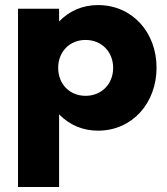

<svg xmlns="http://www.w3.org/2000/svg" viewBox="-20 -500 657 756"><path d="M50.9 -465.5V236.4H212.7V-50C253.6 -7.7 305.9 14.5 365.9 14.5C500.9 14.5 596.4 -94.1 596.4 -233.6C596.4 -372.7 500.9 -480 365.9 -480C305.9 -480 253.6 -457.7 212.7 -415.5V-465.5ZM209.1 -232.7C209.1 -296.8 254.5 -342.7 316.8 -342.7C379.5 -342.7 425.5 -296.8 425.5 -232.7C425.5 -168.6 379.5 -122.7 316.8 -122.7C254.5 -122.7 209.1 -168.6 209.1 -232.7Z"/></svg>

Font: Spartan MB ExtBd
Style: Regular
Weight: 800
Designer: Matt Bailey, Mirko Velimirovic
Foundry: Matt Bailey
Version: Version 1.005